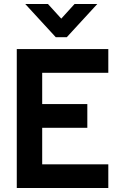

<svg xmlns="http://www.w3.org/2000/svg" viewBox="-20 -947 610 967"><path d="M261 -759.5 107.2 -926.8H221.5L288.5 -853.2L355.5 -926.8H470L316.2 -759.5ZM64.5 -700H192.5V0H64.5ZM84.5 -422.8H419.8V-303.2H84.5ZM84.5 -700H525.5V-580.5H84.5ZM84.5 -119.5H525.5V0H84.5Z"/></svg>

Font: Haskoy
Style: Regular
Weight: 400
Designer: Ertekin Erdin
Foundry: Ertekin Erdin
Version: Version 1.500